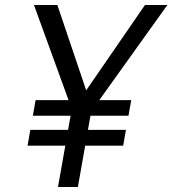

<svg xmlns="http://www.w3.org/2000/svg" viewBox="-20 -743 685 763"><path d="M239.5 -164H89.5L100.5 -227H250.5L260.5 -283H110.5L121.5 -345H252.5L115 -723H208L322.5 -384L556 -723H645L374.5 -345H501.5L490.5 -283H339.5L329.5 -227H480.5L469.5 -164H318.5L289.5 0H210.5Z"/></svg>

Font: JuliaMono Italic
Style: Regular
Weight: 400
Italic angle: -9°
Monospace: yes
Designer: cormullion
Foundry: corm
Version: Version 0.049; ttfautohint (v1.8.4)